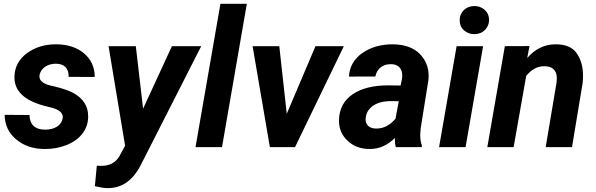

<svg xmlns="http://www.w3.org/2000/svg" viewBox="-20 -770 3121 1005"><path d="M307.6 -148.9C301.3 -113.8 266.1 -91.3 215.3 -91.3C162.6 -91.8 135.7 -117.7 134.3 -168L4.4 -168.9C4.9 -116.7 24.9 -73.7 64 -41C103 -7.8 151.9 9.3 210.4 9.8C212.9 9.8 215.8 9.8 218.3 9.8C255.4 9.8 291 3.4 325.7 -9.8C395.5 -36.6 439.5 -88.4 441.4 -155.3C441.4 -157.2 441.4 -159.2 441.4 -161.1C441.4 -187.5 435.5 -210.4 422.9 -230C410.6 -250 392.6 -266.6 368.7 -280.8C344.7 -294.4 310.5 -306.6 265.6 -317.4L246.1 -321.8C206.1 -331.5 186.5 -347.2 186.5 -369.6C186.5 -372.1 186.5 -374.5 187 -377C194.3 -413.6 229 -436.5 272 -436.5C316.9 -436 339.4 -413.6 339.4 -369.6C339.4 -369.1 339.4 -368.2 339.4 -367.7L476.1 -367.2C475.6 -418.5 456.5 -460 419.9 -490.7C383.3 -521.5 335 -537.6 275.4 -538.1C274.4 -538.1 272.9 -538.1 272 -538.1C213.4 -538.1 163.1 -522.5 121.1 -491.7C79.1 -460.4 57.1 -419.9 55.7 -370.1C55.7 -368.2 55.7 -366.2 55.7 -364.3C55.7 -293.9 106.9 -245.1 209 -216.8L253.4 -205.6C290 -195.3 308.6 -179.2 308.6 -157.2C308.6 -154.8 308.1 -151.9 307.6 -148.9Z M690.9 -528.3H548.3L634.8 -7.3L604.5 48.8C584.5 81.5 553.2 98.1 510.7 98.1C509.3 98.1 507.3 98.1 505.9 98.1L486.8 97.2L476.6 204.6C505.4 211.4 527.8 214.8 543 214.8C621.1 214.8 679.7 172.9 724.1 79.6L1033.2 -528.3H879.9L729 -201.2Z M1272 -750H1133.8L1003.4 0H1142.1Z M1441.9 -528.3H1302.2L1392.6 0H1524.4L1779.8 -528.3H1631.3L1481 -174.3Z M2187.5 0 2188 -9.3C2182.6 -23.9 2179.7 -41 2179.7 -61.5C2179.7 -63.5 2179.7 -65.4 2179.7 -67.9L2182.1 -99.1L2222.7 -352.1C2223.6 -359.9 2223.6 -367.2 2223.6 -374C2223.6 -418.5 2208 -456.5 2176.8 -488.3C2145 -520 2099.6 -536.6 2039.6 -538.1C2038.1 -538.1 2037.1 -538.1 2035.6 -538.1C1972.7 -538.1 1919.4 -522.5 1875.5 -491.7C1832 -460.4 1809.1 -419.4 1806.6 -369.1L1944.8 -369.6C1953.1 -412.1 1984.9 -434.1 2024.9 -434.1C2025.9 -434.1 2027.3 -434.1 2028.3 -434.1C2061 -433.6 2081.5 -415.5 2085 -384.8C2085.4 -381.3 2085.4 -378.4 2085.4 -375C2085.4 -368.2 2085 -361.3 2083.5 -354L2076.7 -322.3L2012.2 -323.2C1934.6 -323.2 1873 -308.1 1827.1 -277.3C1780.8 -246.6 1756.8 -202.1 1754.4 -144.5C1754.4 -142.1 1754.4 -139.2 1754.4 -136.7C1754.4 -96.7 1769 -62.5 1798.3 -34.2C1828.1 -5.4 1865.7 9.3 1912.1 9.8C1913.6 9.8 1915.5 9.8 1917 9.8C1964.8 9.8 2008.3 -9.3 2046.9 -47.9C2046.9 -45.4 2046.9 -43 2046.9 -40.5C2046.9 -24.9 2048.3 -11.7 2052.2 0ZM1946.3 -97.2C1911.6 -97.7 1893.6 -118.7 1893.6 -144.5C1893.6 -147.5 1894 -151.4 1894.5 -154.8C1896.5 -170.4 1901.4 -183.6 1909.7 -194.3C1932.1 -224.1 1968.8 -239.3 2019.5 -240.7L2067.4 -240.2L2050.3 -148.9C2021.5 -114.3 1988.3 -97.2 1950.7 -97.2C1949.2 -97.2 1947.8 -97.2 1946.3 -97.2Z M2386.2 -662.6C2386.7 -640.6 2394.5 -623 2409.7 -610.4C2424.8 -597.7 2442.4 -591.3 2461.4 -591.3C2462.4 -591.3 2463.4 -591.3 2464.4 -591.3C2487.3 -591.8 2505.4 -599.6 2519.5 -614.3C2533.2 -628.9 2540 -646 2540 -665C2540 -665.5 2540 -666.5 2540 -667.5C2539.6 -688.5 2531.7 -705.6 2516.6 -718.8C2501.5 -731.9 2484.4 -738.3 2464.8 -738.3C2463.9 -738.3 2462.9 -738.3 2461.9 -738.3C2440.9 -738.3 2422.9 -731.4 2408.2 -717.3C2393.6 -703.1 2386.2 -686 2386.2 -665.5C2386.2 -664.6 2386.2 -663.6 2386.2 -662.6ZM2508.8 -528.3H2370.1L2278.3 0H2417Z M2622.6 -528.3 2530.8 0H2668.5L2734.4 -373C2762.2 -406.7 2793 -423.3 2827.6 -423.3C2829.1 -423.3 2830.1 -423.3 2831.5 -423.3C2869.1 -422.4 2889.6 -405.3 2894 -372.1C2894.5 -368.2 2894.5 -364.3 2894.5 -359.9C2894.5 -353 2894 -345.2 2893.1 -337.4L2836.4 0H2974.1L3029.8 -335.9C3031.2 -349.6 3031.7 -362.3 3031.7 -374.5C3031.7 -419.4 3021.5 -457.5 3000 -489.3C2979 -521 2943.4 -537.1 2893.6 -538.1C2892.1 -538.1 2890.6 -538.1 2888.7 -538.1C2830.6 -538.1 2780.8 -514.2 2739.7 -466.3L2751.5 -528.8Z"/></svg>

Font: Roboto
Style: Bold Italic
Weight: 700
Italic angle: -12°
Designer: Google
Version: Version 2.137; 2017